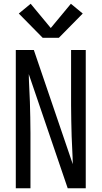

<svg xmlns="http://www.w3.org/2000/svg" viewBox="-20 -1001 540 1021"><path d="M64 0V-735H160Q212 -583 263.5 -431.5Q315 -280 367 -128Q367 -138 366.5 -147Q366 -156 366 -165L361 -276Q360 -317 359 -358.5Q358 -400 358 -441V-735H436V0H340L133 -607Q133 -597 133.5 -588Q134 -579 134 -570L139 -459Q140 -418 141 -376.5Q142 -335 142 -294V0ZM207 -800 80 -929 143 -981 250 -852 357 -981 420 -929 293 -800Z"/></svg>

Font: Zed Sans
Style: Regular
Weight: 400
Designer: Belleve Invis
Foundry: Belleve Invis
Version: Version 1.0.0; ttfautohint (v1.8.4)